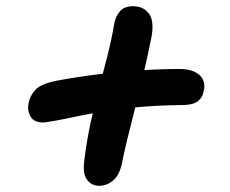

<svg xmlns="http://www.w3.org/2000/svg" viewBox="-20 -629 740 618"><path d="M124 -235Q92 -233 79.5 -252Q67 -271 72 -297Q77 -322 94.5 -340.5Q112 -359 161 -369Q225 -381 293.5 -389.5Q362 -398 429.5 -402.5Q497 -407 557 -407Q600 -407 621.5 -388Q643 -369 636 -337Q633 -317 618.5 -304.5Q604 -292 572 -291Q477 -290 407.5 -282.5Q338 -275 288 -266Q238 -257 199 -248.5Q160 -240 124 -235ZM299 -31Q275 -31 260.5 -50Q246 -69 251 -110Q259 -175 271.5 -233Q284 -291 298.5 -345Q313 -399 326 -450Q339 -501 347 -549Q351 -575 365.5 -592Q380 -609 408 -609Q443 -609 460.5 -583.5Q478 -558 466 -502Q457 -457 444 -401Q431 -345 416.5 -288Q402 -231 390 -182Q378 -133 372 -101Q364 -65 344 -48Q324 -31 299 -31Z"/></svg>

Font: Shantell Sans Light SemiBold
Style: Italic
Weight: 600
Italic angle: -11°
Version: Version 1.011;[c5ecc13dd]